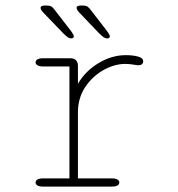

<svg xmlns="http://www.w3.org/2000/svg" viewBox="-20 -692 659 712"><path d="M269 -30.5H394Q408 -30.5 415.2 -26.5Q422.5 -22.5 422.5 -15Q422.5 -8 415.2 -4Q408 0 394 0H140.5Q126.5 0 119.2 -4Q112 -8 112 -15Q112 -22.5 119.2 -26.5Q126.5 -30.5 140.5 -30.5H237.5V-445.5H140.5Q126.5 -445.5 119.2 -449.8Q112 -454 112 -461Q112 -468 119.2 -472Q126.5 -476 140.5 -476H240.5Q254.5 -476 261.8 -468.8Q269 -461.5 269 -447.5V-381.5Q297 -429 345.8 -458.2Q394.5 -487.5 447 -487.5Q471 -487.5 491 -482.5Q511 -477.5 511 -464.5Q511 -457.5 506.2 -453.8Q501.5 -450 493.5 -450Q491 -450 487 -450.5Q483 -451 477.5 -452Q470 -453.5 461.2 -454.2Q452.5 -455 444.5 -455Q404.5 -455 363.8 -432.2Q323 -409.5 296 -369Q269 -328.5 269 -275ZM244 -549.5Q238 -549.5 231.2 -554Q224.5 -558.5 216 -567L139.5 -646.5Q134.5 -652 132.5 -656Q130.5 -660 130.5 -663Q130.5 -667.5 135.2 -669.5Q140 -671.5 145.5 -671.5H153.5Q165 -671.5 170.8 -667.8Q176.5 -664 183 -655L239.5 -582Q254 -563 254 -557Q254 -553 250.2 -551.2Q246.5 -549.5 244 -549.5ZM377.5 -549.5Q371 -549.5 364.2 -554Q357.5 -558.5 349 -567L273 -646.5Q264 -657 264 -663Q264 -667.5 268.5 -669.5Q273 -671.5 279 -671.5H287Q298 -671.5 304 -667.8Q310 -664 316.5 -655L373 -582Q387.5 -563 387.5 -557Q387.5 -553 383.8 -551.2Q380 -549.5 377.5 -549.5Z"/></svg>

Font: Sono ExtraLight Monospace ExtraLight
Style: Regular
Weight: 250
Version: Version 2.112